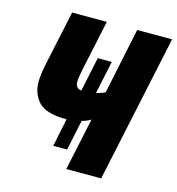

<svg xmlns="http://www.w3.org/2000/svg" viewBox="-106 -806 830 898"><g transform="rotate(15 308.5 -357.0)"><path d="M296 0H465L617 -714H448L381 -394Q357 -384 338 -379L372 -539H304L269 -373Q240 -376 240 -407Q240 -427 248 -465L301 -714H133L77 -452Q65 -395 65 -360Q65 -304 100.5 -264.5Q136 -225 237 -225L209 -89H276L307 -236Q331 -242 350 -254Z"/></g></svg>

Font: Noto Sans Display Condensed Black
Style: Italic
Weight: 900
Width: 3
Italic angle: -192°
Designer: Monotype Design Team
Foundry: Monotype Imaging Inc.
Version: Version 1.900